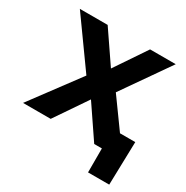

<svg xmlns="http://www.w3.org/2000/svg" viewBox="-146 -619 841 867"><g transform="rotate(30 275.0 -185.5)"><path d="M463.9 -100.1H543.5L537.6 125H427.2V0H387.2L273.9 -167L160.2 0H16.1L202.1 -250L25.9 -496.1H170.9L282.2 -333L392.1 -496.1H525.9L355 -251Z"/></g></svg>

Font: Code New Roman
Style: Bold
Weight: 700
Monospace: yes
Designer: Sam Radian
Foundry: Code New Roman
Version: Version 1.508 October 19, 2014